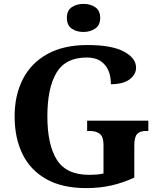

<svg xmlns="http://www.w3.org/2000/svg" viewBox="-20 -955 809 985"><path d="M423 10Q299 10 217.5 -36Q136 -82 95.5 -164.5Q55 -247 55 -358Q55 -466 97 -548.5Q139 -631 222.5 -677.5Q306 -724 428 -724Q553 -724 615.5 -690.5Q678 -657 678 -608Q678 -573 645 -548Q612 -523 549 -523Q549 -564 535.5 -594.5Q522 -625 495 -642.5Q468 -660 425 -660Q316 -660 269.5 -581.5Q223 -503 223 -358Q223 -213 271.5 -135.5Q320 -58 438 -58Q457 -58 475.5 -59.5Q494 -61 511 -65V-212Q511 -252 493 -267.5Q475 -283 440 -283H427V-336H741V-283H728Q697 -283 683 -267Q669 -251 669 -208V-44Q611 -17 551 -3.5Q491 10 423 10ZM408 -791Q372 -791 347.5 -808.5Q323 -826 323 -863Q323 -901 348 -918Q373 -935 409 -935Q443 -935 468.5 -918Q494 -901 494 -863Q494 -826 468.5 -808.5Q443 -791 408 -791Z"/></svg>

Font: Noto Serif Khojki
Style: Bold
Weight: 700
Version: Version 2.003